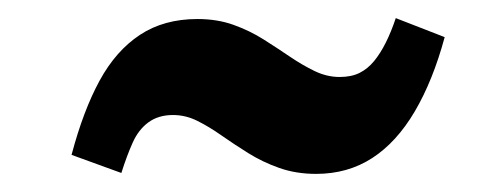

<svg xmlns="http://www.w3.org/2000/svg" viewBox="-20 -459 546 212"><path d="M198 -438Q220 -438 238 -431.5Q256 -425 271 -415.5Q286 -406 300 -396.5Q314 -387 327.5 -380.5Q341 -374 355 -374Q368 -374 377 -378.5Q386 -383 393 -391.5Q400 -400 406 -412Q412 -424 417 -439L471 -418Q458 -370 438 -336Q418 -302 391 -284.5Q364 -267 329 -267Q307 -267 288.5 -273.5Q270 -280 254 -290Q238 -300 224.5 -309.5Q211 -319 198 -325.5Q185 -332 171 -332Q155 -332 144 -324Q133 -316 126.5 -301.5Q120 -287 114 -268L59 -288Q72 -337 90 -370Q108 -403 134.5 -420.5Q161 -438 198 -438Z"/></svg>

Font: Roboto Serif 72pt SemiCondensed SemiBold
Style: Italic
Weight: 600
Width: 4
Italic angle: -10°
Designer: Greg Gazdowicz
Foundry: Commercial Type
Version: Version 1.008